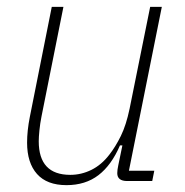

<svg xmlns="http://www.w3.org/2000/svg" viewBox="-20 -528 540 560"><path d="M165 -508 101 -188Q97 -168 95 -148Q93 -128 93 -116Q93 -18 185 -18Q217 -18 246.5 -32.5Q276 -47 299 -77Q317 -100 332.5 -131.5Q348 -163 358 -211L418 -508H452L356 -30H430L424 0H351Q322 0 322 -23Q322 -32 325 -46L337 -104H330Q305 -46 267 -17Q229 12 174 12Q117 12 88 -20.5Q59 -53 59 -112Q59 -129 61 -148Q63 -167 67 -187L131 -508Z"/></svg>

Font: IBM Plex Sans Condensed ExtraLight
Style: Italic
Weight: 200
Width: 3
Italic angle: -11°
Designer: Mike Abbink, Paul van der Laan, Pieter van Rosmalen
Foundry: Bold Monday
Version: Version 1.3